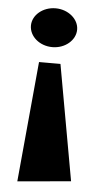

<svg xmlns="http://www.w3.org/2000/svg" viewBox="-53 -567 417 803"><g transform="rotate(5 155.5 -165.5)"><path d="M275 182 188 -303H98L51 202ZM51 -452C51 -407 94 -370 148 -370C201 -370 245 -407 245 -452C245 -496 201 -533 148 -533C94 -533 51 -496 51 -452Z"/></g></svg>

Font: Peralta
Style: Regular
Weight: 400
Designer: Astigmatic (AOETI)
Foundry: Astigmatic (AOETI)
Version: Version 1.000